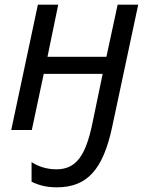

<svg xmlns="http://www.w3.org/2000/svg" viewBox="-20 -556 641 821"><path d="M116 0 167 -240H419L375 -28C346 111 305 168 221 168C181 168 143 156 115 137V221C146 236 178 245 223 245C352 245 421 170 460 -15L571 -536H483L435 -313H183L229 -536H142L28 0Z"/></svg>

Font: BC Sans
Style: Italic
Weight: 400
Italic angle: -12°
Designer: Monotype Design Team
Designer: Province of B.C.
Foundry: Monotype Imaging Inc.
Version: Version 2.000;GOOG;noto-source:20170915:90ef993387c0